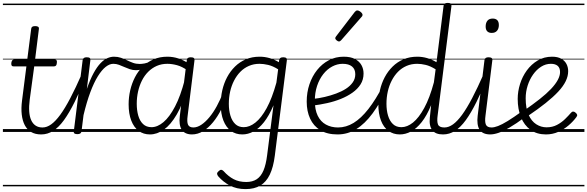

<svg xmlns="http://www.w3.org/2000/svg" viewBox="-20 -910 4050 1324"><path d="M264 17Q223 17 195 0.5Q167 -16 151 -46.5Q135 -77 130 -120Q125 -163 132 -217L162 -452H75Q64 -452 60.5 -458Q57 -464 58 -476Q60 -489 65 -494.5Q70 -500 80 -500H168L195 -711Q196 -721 202.5 -725.5Q209 -730 223 -730Q237 -730 243.5 -725Q250 -720 248 -709L222 -500H356Q366 -500 370 -494Q374 -488 372 -476Q371 -463 366 -457.5Q361 -452 350 -452H216L185 -223Q179 -177 181.5 -141.5Q184 -106 195 -81.5Q206 -57 225.5 -44Q245 -31 272 -31Q283 -31 287.5 -23.5Q292 -16 291.5 -7Q291 2 284 9.5Q277 17 264 17ZM0 365H388V375H0ZM0 -20H388V0H0ZM0 -505H388V-500H0ZM0 -885H388V-875H0Z M264 17Q254 17 248.5 9.5Q243 2 244 -7Q245 -16 252.5 -23.5Q260 -31 274 -31Q303 -31 333 -52.5Q363 -74 395.5 -118.5Q428 -163 465 -233.5Q502 -304 545 -402Q550 -412 558.5 -412Q567 -412 573.5 -405.5Q580 -399 576 -389Q533 -284 495 -207.5Q457 -131 421 -81.5Q385 -32 346.5 -7.5Q308 17 264 17ZM388 365V375ZM388 -20V0ZM388 -505V-500ZM388 -885V-875Z M513 15Q500 15 493.5 10.5Q487 6 489 -5L550 -496Q552 -506 558.5 -510.5Q565 -515 578 -515Q593 -515 599 -510Q605 -505 603 -494L579 -297Q602 -363 625.5 -406Q649 -449 673 -474Q697 -499 720.5 -509Q744 -519 766 -519Q777 -519 782 -511.5Q787 -504 786 -494Q785 -484 778.5 -477Q772 -470 761 -470Q736 -470 709 -449Q682 -428 655 -384.5Q628 -341 603 -274.5Q578 -208 556 -116L542 -4Q540 6 533.5 10.5Q527 15 513 15ZM388 365H792V375H388ZM388 -20H792V0H388ZM388 -505H792V-500H388ZM388 -885H792V-875H388Z M918 -426Q895 -426 875 -433Q855 -440 837 -448Q819 -456 800.5 -463Q782 -470 761 -470Q749 -470 744 -477Q739 -484 739.5 -494Q740 -504 746.5 -511.5Q753 -519 766 -519Q792 -519 814 -511.5Q836 -504 856.5 -494Q877 -484 897.5 -476.5Q918 -469 943 -469Q957 -469 977 -472.5Q997 -476 1014 -486Q1021 -490 1026.5 -487Q1032 -484 1034.5 -477Q1037 -470 1036 -463.5Q1035 -457 1028 -454Q1009 -445 988.5 -439Q968 -433 950 -429.5Q932 -426 918 -426ZM792 365V375ZM792 -20V0ZM792 -505V-500ZM792 -885V-875Z M1014 17Q969 17 936 -7.5Q903 -32 885 -79Q867 -126 867 -191Q867 -240 878 -287.5Q889 -335 910.5 -377Q932 -419 964.5 -451Q997 -483 1039.5 -501Q1082 -519 1135 -519Q1173 -519 1210 -507Q1247 -495 1282 -471L1277 -422Q1236 -451 1200.5 -460.5Q1165 -470 1134 -470Q1094 -470 1061 -455.5Q1028 -441 1002 -415Q976 -389 958.5 -354Q941 -319 932 -278.5Q923 -238 923 -194Q923 -149 933.5 -112.5Q944 -76 966.5 -54.5Q989 -33 1025 -33Q1066 -33 1107.5 -68Q1149 -103 1187 -175.5Q1225 -248 1254 -360L1273 -308Q1241 -193 1199 -121Q1157 -49 1110 -16Q1063 17 1014 17ZM1304 17Q1280 17 1262 9Q1244 1 1233.5 -15Q1223 -31 1219.5 -55Q1216 -79 1220 -111L1268 -495Q1269 -506 1276 -510.5Q1283 -515 1296 -515Q1311 -515 1317 -509.5Q1323 -504 1321 -493L1274 -112Q1268 -70 1276.5 -50.5Q1285 -31 1314 -31Q1323 -31 1327.5 -23.5Q1332 -16 1331 -7Q1330 2 1323.5 9.5Q1317 17 1304 17ZM792 365H1427V375H792ZM792 -20H1427V0H792ZM792 -505H1427V-500H792ZM792 -885H1427V-875H792Z M1303 17Q1293 17 1287.5 9.5Q1282 2 1283 -7Q1284 -16 1291.5 -23.5Q1299 -31 1313 -31Q1340 -31 1368 -49.5Q1396 -68 1423.5 -101Q1451 -134 1475 -178Q1499 -222 1519 -274Q1523 -284 1531 -285Q1539 -286 1546 -280.5Q1553 -275 1550 -265Q1532 -208 1506.5 -157Q1481 -106 1449 -67Q1417 -28 1380.5 -5.5Q1344 17 1303 17ZM1427 365V375ZM1427 -20V0ZM1427 -505V-500ZM1427 -885V-875Z M1673 394Q1612 394 1565.5 369.5Q1519 345 1485 306Q1477 296 1477 287.5Q1477 279 1489 269Q1499 260 1506.5 261Q1514 262 1522 270Q1554 306 1591 325.5Q1628 345 1678 345Q1722 345 1751 325.5Q1780 306 1797 265.5Q1814 225 1822 161L1866 -184Q1835 -111 1800 -67Q1765 -23 1727.5 -3Q1690 17 1651 17Q1605 17 1572 -7.5Q1539 -32 1520.5 -79Q1502 -126 1502 -191Q1502 -240 1513 -288Q1524 -336 1546 -377.5Q1568 -419 1600.5 -451Q1633 -483 1675.5 -501Q1718 -519 1771 -519Q1805 -519 1838.5 -509.5Q1872 -500 1903 -481L1905 -496Q1907 -506 1913.5 -510.5Q1920 -515 1933 -515Q1948 -515 1954 -509.5Q1960 -504 1958 -493L1875 164Q1865 243 1840.5 294Q1816 345 1775 369.5Q1734 394 1673 394ZM1661 -33Q1701 -33 1741.5 -65Q1782 -97 1819 -164.5Q1856 -232 1886 -340L1898 -432Q1861 -455 1829 -462.5Q1797 -470 1769 -470Q1730 -470 1696.5 -455.5Q1663 -441 1637.5 -415Q1612 -389 1594 -354Q1576 -319 1567 -278.5Q1558 -238 1558 -194Q1558 -149 1569 -112.5Q1580 -76 1602.5 -54.5Q1625 -33 1661 -33ZM1427 365H2050V375H1427ZM1427 -20H2050V0H1427ZM1427 -505H2050V-500H1427ZM1427 -885H2050V-875H1427Z M2308 17Q2236 17 2189 -12Q2142 -41 2118.5 -92Q2095 -143 2095 -209Q2095 -273 2114 -329Q2133 -385 2167 -427.5Q2201 -470 2247.5 -494.5Q2294 -519 2350 -519Q2398 -519 2428 -503Q2458 -487 2472.5 -461Q2487 -435 2487 -403Q2487 -361 2466.5 -328.5Q2446 -296 2410.5 -271Q2375 -246 2330.5 -228Q2286 -210 2236 -199Q2186 -188 2138 -182L2140 -228Q2179 -232 2219.5 -241.5Q2260 -251 2298 -265Q2336 -279 2365.5 -298Q2395 -317 2412.5 -342Q2430 -367 2430 -398Q2430 -433 2407.5 -451.5Q2385 -470 2343 -470Q2306 -470 2271 -451.5Q2236 -433 2209 -398.5Q2182 -364 2166.5 -317.5Q2151 -271 2151 -215Q2151 -153 2171 -112Q2191 -71 2227.5 -51Q2264 -31 2311 -31Q2321 -31 2326 -23.5Q2331 -16 2330.5 -7Q2330 2 2324 9.5Q2318 17 2308 17ZM2030 365H2518V375H2030ZM2030 -20H2518V0H2030ZM2030 -505H2518V-500H2030ZM2030 -885H2518V-875H2030Z M2308 17Q2297 17 2292 9.5Q2287 2 2287.5 -7Q2288 -16 2294 -23.5Q2300 -31 2311 -31Q2367 -31 2418.5 -62.5Q2470 -94 2520.5 -158.5Q2571 -223 2623 -323Q2627 -330 2635.5 -329.5Q2644 -329 2650 -323Q2656 -317 2653 -307Q2603 -201 2549.5 -128.5Q2496 -56 2436.5 -19.5Q2377 17 2308 17ZM2518 365V375ZM2518 -20V0ZM2518 -505V-500ZM2518 -885V-875Z M2317 -624Q2311 -624 2301.5 -631.5Q2292 -639 2292 -647Q2292 -650 2293.5 -653Q2295 -656 2298 -660L2426 -827Q2431 -833 2435 -835.5Q2439 -838 2445 -838Q2451 -838 2459.5 -833Q2468 -828 2474 -821Q2480 -814 2480 -808Q2480 -803 2478.5 -800Q2477 -797 2472 -792L2333 -633Q2325 -624 2317 -624Z M2737 17Q2692 17 2658.5 -7.5Q2625 -32 2607 -79Q2589 -126 2589 -191Q2589 -240 2600 -288Q2611 -336 2633 -377.5Q2655 -419 2687.5 -451Q2720 -483 2762.5 -501Q2805 -519 2858 -519Q2892 -519 2925 -509.5Q2958 -500 2990 -481L3039 -871Q3041 -881 3047.5 -885.5Q3054 -890 3068 -890Q3083 -890 3088.5 -884.5Q3094 -879 3093 -868L2998 -115Q2992 -72 3000.5 -51.5Q3009 -31 3044 -31Q3052 -31 3056 -23.5Q3060 -16 3059 -7Q3058 2 3052 9.5Q3046 17 3035 17Q3009 17 2991 10Q2973 3 2961.5 -11.5Q2950 -26 2945.5 -47.5Q2941 -69 2944 -99L2953 -185Q2923 -112 2887.5 -67.5Q2852 -23 2814 -3Q2776 17 2737 17ZM2748 -33Q2788 -33 2828 -65Q2868 -97 2905.5 -165.5Q2943 -234 2972 -342L2984 -432Q2947 -455 2915.5 -462.5Q2884 -470 2857 -470Q2817 -470 2783.5 -455.5Q2750 -441 2724.5 -415Q2699 -389 2681 -354Q2663 -319 2654 -278.5Q2645 -238 2645 -194Q2645 -149 2656 -112.5Q2667 -76 2689.5 -54.5Q2712 -33 2748 -33ZM2518 365H3159V375H2518ZM2518 -20H3159V0H2518ZM2518 -505H3159V-500H2518ZM2518 -885H3159V-875H2518Z M3035 17Q3025 17 3019.5 9.5Q3014 2 3015 -7Q3016 -16 3023.5 -23.5Q3031 -31 3045 -31Q3074 -31 3104 -52.5Q3134 -74 3166.5 -118.5Q3199 -163 3236 -233.5Q3273 -304 3316 -402Q3321 -412 3329.5 -412Q3338 -412 3344.5 -405.5Q3351 -399 3347 -389Q3304 -284 3266 -207.5Q3228 -131 3192 -81.5Q3156 -32 3117.5 -7.5Q3079 17 3035 17ZM3159 365V375ZM3159 -20V0ZM3159 -505V-500ZM3159 -885V-875Z M3361 17Q3335 17 3316.5 9Q3298 1 3287.5 -15Q3277 -31 3273.5 -55.5Q3270 -80 3274 -112L3321 -496Q3323 -506 3329.5 -510.5Q3336 -515 3349 -515Q3364 -515 3370.5 -509.5Q3377 -504 3375 -494L3328 -114Q3322 -71 3330.5 -51Q3339 -31 3370 -31Q3380 -31 3384.5 -23.5Q3389 -16 3388 -7Q3387 2 3380 9.5Q3373 17 3361 17ZM3371 -683Q3351 -683 3340 -694Q3329 -705 3329 -727Q3329 -752 3341 -767Q3353 -782 3378 -782Q3398 -782 3409 -771Q3420 -760 3420 -737Q3420 -713 3407.5 -698Q3395 -683 3371 -683ZM3159 365H3484V375H3159ZM3159 -20H3484V0H3159ZM3159 -505H3484V-500H3159ZM3159 -885H3484V-875H3159Z M3360 17Q3350 17 3344.5 9.5Q3339 2 3340 -7Q3341 -16 3348.5 -23.5Q3356 -31 3370 -31Q3388 -31 3414.5 -41Q3441 -51 3481 -75.5Q3521 -100 3579 -142Q3587 -147 3594.5 -144.5Q3602 -142 3606 -134.5Q3610 -127 3609 -118Q3608 -109 3600 -102Q3538 -56 3493 -30Q3448 -4 3416.5 6.5Q3385 17 3360 17ZM3484 365V375ZM3484 -20V0ZM3484 -505V-500ZM3484 -885V-875Z M3745 17Q3682 17 3638.5 -14.5Q3595 -46 3572.5 -101.5Q3550 -157 3550 -228Q3550 -279 3566 -330.5Q3582 -382 3613 -424.5Q3644 -467 3688 -493Q3732 -519 3787 -519Q3826 -519 3850.5 -505Q3875 -491 3886.5 -468.5Q3898 -446 3898 -419Q3898 -385 3881 -350Q3864 -315 3829.5 -278Q3795 -241 3743 -199.5Q3691 -158 3620 -110L3592 -146Q3655 -190 3702 -227Q3749 -264 3780 -297Q3811 -330 3826.5 -359Q3842 -388 3842 -413Q3842 -442 3825.5 -456Q3809 -470 3779 -470Q3743 -470 3711.5 -450Q3680 -430 3656 -396Q3632 -362 3618.5 -319.5Q3605 -277 3605 -232Q3605 -163 3625 -118.5Q3645 -74 3678 -53Q3711 -32 3749 -32Q3789 -32 3820.5 -48.5Q3852 -65 3876.5 -89Q3901 -113 3918 -133Q3925 -141 3933.5 -140.5Q3942 -140 3949 -133Q3957 -127 3959.5 -119.5Q3962 -112 3955 -103Q3933 -73 3901 -45.5Q3869 -18 3829.5 -0.5Q3790 17 3745 17ZM3484 365H4010V375H3484ZM3484 -20H4010V0H3484ZM3484 -505H4010V-500H3484ZM3484 -885H4010V-875H3484Z"/></svg>

Font: Playwrite GB S Guides
Style: Italic
Weight: 400
Italic angle: -7.01216°
Designer: Veronika Burian, José Scaglione
Foundry: TypeTogether
Version: Version 1.002